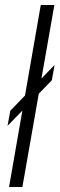

<svg xmlns="http://www.w3.org/2000/svg" viewBox="-20 -743 237 763"><path d="M16 0 142 -723H196L69 0ZM10 -243 21 -303 197 -485 186 -424Z"/></svg>

Font: Archivo Condensed ExtraLight
Style: Italic
Weight: 250
Width: 3
Italic angle: -10°
Designer: Hector Gatti
Foundry: Omnibus-Type
Version: Version 2.001